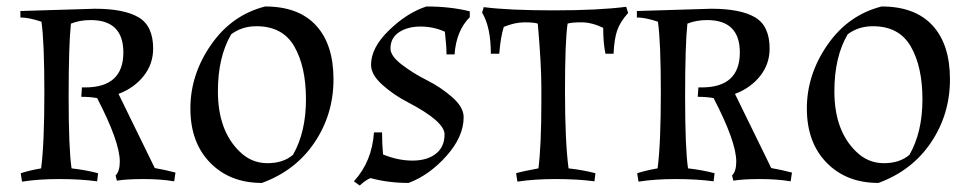

<svg xmlns="http://www.w3.org/2000/svg" viewBox="-20 -553 2996 593"><path d="M43 -519 273 -526Q363 -526 408 -499.5Q453 -473 453 -403Q453 -355 423.5 -318Q394 -281 346 -263L458 -34Q492 -28 522 -20L518 7Q476 0 423.5 0Q371 0 341 5L337 -11Q350 -24 350 -54Q350 -115 280 -250Q259 -254 231 -254L233 -283H243Q361 -283 361 -391Q361 -491 260 -491Q226 -491 199 -480Q192 -414 192 -254Q192 -94 201 -33Q245 -28 283 -18L280 7Q228 0 163.5 0Q99 0 48 8L44 -18Q72 -27 107 -33Q117 -108 117 -266.5Q117 -425 108 -486Q69 -499 43 -499Z M799 -533Q902 -533 956 -474.5Q1010 -416 1010 -308Q1010 -200 951.5 -113Q893 -26 789 12Q690 12 629 -50.5Q568 -113 568 -218Q568 -323 632 -415Q696 -507 799 -533ZM772 -472Q727 -472 694 -447Q653 -377 653 -271Q653 -149 721 -84Q757 -49 806 -49Q855 -49 885 -75Q925 -145 925 -246Q925 -347 889 -409.5Q853 -472 772 -472Z M1353 -138Q1353 -178 1240 -237Q1197 -259 1161.5 -290.5Q1126 -322 1126 -353Q1126 -406 1182 -460Q1238 -514 1297 -533Q1371 -533 1431 -518V-500Q1389 -458 1384 -385H1359Q1359 -413 1354 -455Q1319 -471 1279 -471Q1239 -471 1212.5 -453.5Q1186 -436 1186 -403Q1186 -380 1221.5 -353Q1257 -326 1299 -305Q1341 -284 1376.5 -253Q1412 -222 1412 -191Q1412 -131 1359 -71.5Q1306 -12 1242 12Q1179 12 1124 -3Q1108 4 1091 20L1073 7Q1129 -54 1135 -144H1160Q1160 -109 1163 -76Q1209 -57 1254 -57Q1299 -57 1326 -78Q1353 -99 1353 -138Z M1843 -467Q1808 -484 1776 -484Q1744 -484 1733 -480Q1725 -426 1725 -271Q1725 -116 1736 -33Q1781 -28 1819 -18L1816 7Q1764 0 1696.5 0Q1629 0 1578 8L1574 -18Q1594 -24 1643 -33Q1652 -105 1652 -237V-284Q1652 -354 1641 -480Q1630 -484 1600 -484Q1570 -484 1536 -470Q1526 -439 1522 -387H1496Q1496 -469 1469 -514L1474 -531Q1551 -521 1690 -521Q1829 -521 1914 -532L1920 -513Q1895 -485 1886 -458.5Q1877 -432 1875 -387H1850Q1843 -420 1843 -467Z M1947 -519 2177 -526Q2267 -526 2312 -499.5Q2357 -473 2357 -403Q2357 -355 2327.5 -318Q2298 -281 2250 -263L2362 -34Q2396 -28 2426 -20L2422 7Q2380 0 2327.5 0Q2275 0 2245 5L2241 -11Q2254 -24 2254 -54Q2254 -115 2184 -250Q2163 -254 2135 -254L2137 -283H2147Q2265 -283 2265 -391Q2265 -491 2164 -491Q2130 -491 2103 -480Q2096 -414 2096 -254Q2096 -94 2105 -33Q2149 -28 2187 -18L2184 7Q2132 0 2067.5 0Q2003 0 1952 8L1948 -18Q1976 -27 2011 -33Q2021 -108 2021 -266.5Q2021 -425 2012 -486Q1973 -499 1947 -499Z M2703 -533Q2806 -533 2860 -474.5Q2914 -416 2914 -308Q2914 -200 2855.5 -113Q2797 -26 2693 12Q2594 12 2533 -50.5Q2472 -113 2472 -218Q2472 -323 2536 -415Q2600 -507 2703 -533ZM2676 -472Q2631 -472 2598 -447Q2557 -377 2557 -271Q2557 -149 2625 -84Q2661 -49 2710 -49Q2759 -49 2789 -75Q2829 -145 2829 -246Q2829 -347 2793 -409.5Q2757 -472 2676 -472Z"/></svg>

Font: Almendra SC
Style: Regular
Weight: 400
Designer: Ana Sanfelippo
Foundry: Ana Sanfelippo
Version: Version 1.002